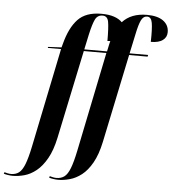

<svg xmlns="http://www.w3.org/2000/svg" viewBox="-206 -828 1014 1127"><g transform="rotate(5 301.0 -265.0)"><path d="M-89 240Q-102 240 -118 237.5Q-134 235 -142 232L-139 223Q-132 225 -121 227.5Q-110 230 -100 230Q-72 230 -53 215.5Q-34 201 -19.5 163.5Q-5 126 9 58L129 -526H51L52 -532L131 -536L137 -558Q162 -654 209 -703.5Q256 -753 347 -753Q392 -753 422.5 -742.5Q453 -732 470 -714Q521 -770 614 -770Q677 -770 710.5 -745.5Q744 -721 744 -679Q744 -649 720 -631.5Q696 -614 650 -614Q652 -691 646 -725.5Q640 -760 616 -760Q593 -760 580.5 -733.5Q568 -707 557 -653L532 -536H641L639 -526H530L421 -5Q405 71 377.5 119.5Q350 168 316.5 194Q283 220 247 230Q211 240 179 240Q165 240 149 237.5Q133 235 125 232L128 223Q135 225 146 227.5Q157 230 167 230Q195 230 214 216Q233 202 247.5 165Q262 128 276 60L396 -526H263L154 -7Q138 69 110.5 117.5Q83 166 49.5 193Q16 220 -20 230Q-56 240 -89 240ZM398 -536H399L409 -583Q411 -591 413 -598Q405 -597 396 -597Q396 -676 390 -709.5Q384 -743 355 -743Q325 -743 311.5 -715.5Q298 -688 284 -625L265 -536Z"/></g></svg>

Font: Noto Serif Display ExtraCondensed
Style: Bold Italic
Weight: 700
Width: 2
Italic angle: -12°
Designer: Monotype Design Team
Foundry: Monotype Imaging Inc.
Version: Version 2.009